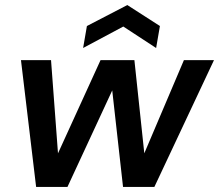

<svg xmlns="http://www.w3.org/2000/svg" viewBox="-20 -740 867 760"><path d="M123 0 63 -502H182L213 -87L189 -88L378 -502H512L556 -88H532L708 -502H827L591 0H467L419 -429H446L247 0ZM309 -550 324 -637 484 -720 613 -637 598 -550 468 -635Z"/></svg>

Font: DM Sans 16pt SemiBold
Style: Italic
Weight: 600
Italic angle: -10°
Version: Version 4.004;gftools[0.9.30]